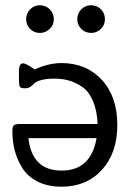

<svg xmlns="http://www.w3.org/2000/svg" viewBox="-20 -703 498 728"><path d="M26.9 -206.1Q26.9 -224.1 33.4 -228.5Q40 -232.9 54.2 -232.9H350.1Q348.1 -282.7 333 -318.8Q317.9 -355 293 -372.6Q268.1 -390.1 242.4 -397.5Q216.8 -404.8 187 -404.8Q153.8 -404.8 134.5 -398.9Q115.2 -393.1 109.6 -386.5Q104 -379.9 95.5 -374Q86.9 -368.2 74.2 -368.2Q59.1 -368.2 55.4 -374Q51.8 -379.9 51.8 -399.9V-433.1Q51.8 -462.9 67.9 -462.9Q77.6 -462.9 111.8 -439.9Q165 -463.9 212.9 -463.9Q307.1 -463.9 366 -400.4Q424.8 -336.9 424.8 -229Q424.8 -123 366.5 -59.1Q308.1 4.9 213.9 4.9Q160.6 4.9 122.3 -14.6Q84 -34.2 64 -67.1Q43.9 -100.1 35.4 -134Q26.9 -168 26.9 -206.1ZM79.1 -629.9Q79.1 -652.8 94.5 -668Q109.9 -683.1 130.9 -683.1Q152.8 -683.1 168.5 -668Q184.1 -652.8 184.1 -629.9Q184.1 -607.9 168 -593Q151.9 -578.1 131.8 -578.1Q108.9 -578.1 94 -593.5Q79.1 -608.9 79.1 -629.9ZM87.9 -179.2Q101.1 -56.2 213.9 -56.2Q324.7 -56.2 346.2 -179.2ZM272.9 -629.9Q272.9 -652.8 288.6 -668Q304.2 -683.1 325.2 -683.1Q347.2 -683.1 362.5 -668Q377.9 -652.8 377.9 -629.9Q377.9 -607.9 362.1 -593Q346.2 -578.1 326.2 -578.1Q303.2 -578.1 288.1 -593.5Q272.9 -608.9 272.9 -629.9Z"/></svg>

Font: CMU Concrete
Style: Roman
Weight: 500
Version: Version 0.7.0